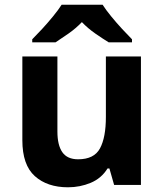

<svg xmlns="http://www.w3.org/2000/svg" viewBox="-20 -786 697 816"><path d="M579 -546V0H465L445 -70H437Q411 -28 365.5 -9Q320 10 269 10Q181 10 128 -37.5Q75 -85 75 -190V-546H224V-227Q224 -169 245 -139Q266 -109 312 -109Q380 -109 405 -155.5Q430 -202 430 -289V-546ZM416 -766Q430 -744 452.5 -716.5Q475 -689 499 -663Q523 -637 541 -619V-606H442Q416 -622 385 -643.5Q354 -665 328 -692Q302 -665 272 -644Q242 -623 216 -606H117V-619Q136 -638 159.5 -663.5Q183 -689 205.5 -716.5Q228 -744 242 -766Z"/></svg>

Font: Noto Sans Gujarati UI
Style: Bold
Weight: 700
Designer: Jelle Bosma - Monotype Design Team, Universal Thirst
Foundry: Monotype Imaging Inc.
Version: Version 2.106; ttfautohint (v1.8.4.7-5d5b)